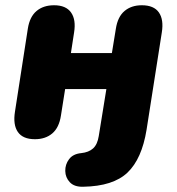

<svg xmlns="http://www.w3.org/2000/svg" viewBox="-20 -521 673 731"><path d="M297 190Q263 191 246 173Q229 155 228.5 130Q228 105 243 85Q258 65 289 62Q318 59 334.5 44Q351 29 356 -3L385 -182H228L212 -81Q205 -35 179 -13Q153 9 113 9Q67 9 48 -18.5Q29 -46 37 -96L86 -412Q93 -457 119 -479Q145 -501 186 -501Q231 -501 250.5 -473.5Q270 -446 262 -397L250 -319H406L421 -411Q428 -457 454 -479Q480 -501 520 -501Q566 -501 585 -473.5Q604 -446 596 -397L538 -27Q520 84 465.5 136Q411 188 297 190Z"/></svg>

Font: Nunito Black
Style: Italic
Weight: 900
Italic angle: -9°
Designer: Vernon Adams
Foundry: Vernon Adams
Version: Version 3.601; ttfautohint (v1.8.2.53-6de2)